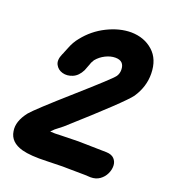

<svg xmlns="http://www.w3.org/2000/svg" viewBox="-134 -831 846 940"><g transform="rotate(20 289.0 -361.5)"><path d="M444 6Q472 6 491.5 -8Q511 -22 521 -43Q531 -64 530.5 -85Q530 -106 516.5 -120.5Q503 -135 476 -136Q329 -139 328 -139Q298 -139 239 -137Q205 -135 182 -137Q190 -146 199 -154L236 -183Q478 -399 510 -443Q551 -504 550 -572Q549 -647 503.5 -687.5Q458 -728 390 -729Q329 -729 265.5 -697.5Q202 -666 158 -610Q137 -585 123 -548Q123 -547 114 -526Q111 -517 108 -512Q93 -478 104.5 -456Q116 -434 141 -427Q166 -420 193.5 -431.5Q221 -443 238 -477L248 -503Q249 -506 251.5 -512Q254 -518 255 -522Q261 -534 264 -538Q282 -560 308 -573Q334 -586 359 -586Q406 -586 406 -539Q406 -520 396 -505Q383 -486 229 -350Q74 -213 48 -182Q4 -126 13 -77Q21 -22 87 -4Q132 8 214 5Q270 3 298 3Q308 3 328.5 3.5Q349 4 372 4Q395 4 415 4.5Q435 5 444 6Z"/></g></svg>

Font: Balsamiq Sans
Style: Bold Italic
Weight: 700
Italic angle: -12°
Designer: Michael Angeles
Foundry: Balsamiq SRL
Version: Version 1.020; ttfautohint (v1.8.4.7-5d5b);gftools[0.9.26]